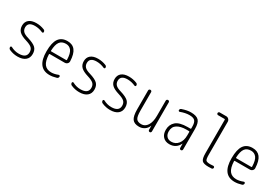

<svg xmlns="http://www.w3.org/2000/svg" viewBox="56 -1708 3889 2695"><g transform="rotate(30 2000.0 -360.0)"><path d="M246.1 -245.1Q161.1 -270.5 125.5 -306.2Q89.8 -341.8 89.8 -400.4Q89.8 -461.9 131.3 -496.1Q172.9 -530.3 250 -530.3Q316.4 -530.3 377 -505.9Q400.4 -498 400.4 -471.7Q400.4 -463.9 393.6 -459.5Q386.7 -455.1 378.9 -458Q315.4 -486.3 252 -486.3Q139.6 -486.3 139.6 -400.4Q139.6 -361.3 164.1 -335Q188.5 -308.6 253.9 -290Q347.7 -261.7 383.8 -226.6Q419.9 -191.4 419.9 -127.9Q419.9 -62.5 375.5 -26.4Q331.1 9.8 250 9.8Q181.6 9.8 119.1 -17.6Q94.7 -27.3 94.7 -54.7Q94.7 -62.5 102.1 -66.9Q109.4 -71.3 117.2 -67.4Q178.7 -34.2 245.1 -34.2Q370.1 -34.2 370.1 -127.9Q370.1 -171.9 343.3 -197.8Q316.4 -223.6 246.1 -245.1Z M753.9 -486.3Q687.5 -486.3 654.8 -442.4Q622.1 -398.4 618.2 -297.9Q618.2 -290 626 -290H868.2Q877 -290 877 -298.8Q874 -402.3 841.3 -444.3Q808.6 -486.3 753.9 -486.3ZM768.6 9.8Q566.4 9.8 567.4 -259.8Q567.4 -399.4 613.3 -464.8Q659.2 -530.3 753.9 -530.3Q835.9 -530.3 878.4 -475.6Q920.9 -420.9 925.8 -302.7Q926.8 -279.3 909.7 -263.2Q892.6 -247.1 869.1 -247.1H626Q618.2 -247.1 618.2 -238.3Q622.1 -131.8 659.7 -83Q697.3 -34.2 771.5 -34.2Q822.3 -34.2 880.9 -57.6Q888.7 -60.5 896.5 -56.2Q904.3 -51.8 904.3 -43Q904.3 -16.6 880.9 -8.8Q820.3 9.8 768.6 9.8Z M1246.1 -245.1Q1161.1 -270.5 1125.5 -306.2Q1089.8 -341.8 1089.8 -400.4Q1089.8 -461.9 1131.3 -496.1Q1172.9 -530.3 1250 -530.3Q1316.4 -530.3 1377 -505.9Q1400.4 -498 1400.4 -471.7Q1400.4 -463.9 1393.6 -459.5Q1386.7 -455.1 1378.9 -458Q1315.4 -486.3 1252 -486.3Q1139.6 -486.3 1139.6 -400.4Q1139.6 -361.3 1164.1 -335Q1188.5 -308.6 1253.9 -290Q1347.7 -261.7 1383.8 -226.6Q1419.9 -191.4 1419.9 -127.9Q1419.9 -62.5 1375.5 -26.4Q1331.1 9.8 1250 9.8Q1181.6 9.8 1119.1 -17.6Q1094.7 -27.3 1094.7 -54.7Q1094.7 -62.5 1102.1 -66.9Q1109.4 -71.3 1117.2 -67.4Q1178.7 -34.2 1245.1 -34.2Q1370.1 -34.2 1370.1 -127.9Q1370.1 -171.9 1343.3 -197.8Q1316.4 -223.6 1246.1 -245.1Z M1746.1 -245.1Q1661.1 -270.5 1625.5 -306.2Q1589.8 -341.8 1589.8 -400.4Q1589.8 -461.9 1631.3 -496.1Q1672.9 -530.3 1750 -530.3Q1816.4 -530.3 1877 -505.9Q1900.4 -498 1900.4 -471.7Q1900.4 -463.9 1893.6 -459.5Q1886.7 -455.1 1878.9 -458Q1815.4 -486.3 1752 -486.3Q1639.6 -486.3 1639.6 -400.4Q1639.6 -361.3 1664.1 -335Q1688.5 -308.6 1753.9 -290Q1847.7 -261.7 1883.8 -226.6Q1919.9 -191.4 1919.9 -127.9Q1919.9 -62.5 1875.5 -26.4Q1831.1 9.8 1750 9.8Q1681.6 9.8 1619.1 -17.6Q1594.7 -27.3 1594.7 -54.7Q1594.7 -62.5 1602.1 -66.9Q1609.4 -71.3 1617.2 -67.4Q1678.7 -34.2 1745.1 -34.2Q1870.1 -34.2 1870.1 -127.9Q1870.1 -171.9 1843.3 -197.8Q1816.4 -223.6 1746.1 -245.1Z M2219.7 9.8Q2141.6 9.8 2109.4 -34.7Q2077.1 -79.1 2077.1 -190.4V-496.1Q2077.1 -505.9 2084.5 -512.7Q2091.8 -519.5 2102.1 -519.5Q2112.3 -519.5 2119.1 -512.7Q2126 -505.9 2126 -496.1V-199.2Q2126 -100.6 2148.9 -68.4Q2171.9 -36.1 2230.5 -36.1Q2290 -36.1 2326.7 -92.3Q2363.3 -148.4 2363.3 -249V-495.1Q2363.3 -505.9 2370.6 -512.7Q2377.9 -519.5 2388.2 -519.5Q2398.4 -519.5 2405.3 -512.7Q2412.1 -505.9 2412.1 -495.1V-24.4Q2412.1 -14.6 2405.8 -7.3Q2399.4 0 2389.2 0Q2378.9 0 2372.1 -6.8Q2365.2 -13.7 2365.2 -24.4L2364.3 -87.9Q2364.3 -88.9 2363.3 -88.9Q2362.3 -88.9 2362.3 -86.9Q2343.8 -41 2305.7 -15.6Q2267.6 9.8 2219.7 9.8Z M2815.4 -288.1Q2725.6 -288.1 2670.4 -253.4Q2615.2 -218.8 2615.2 -144.5Q2615.2 -92.8 2642.6 -63.5Q2669.9 -34.2 2717.8 -34.2Q2784.2 -34.2 2826.7 -85.9Q2869.1 -137.7 2869.1 -224.6V-279.3Q2869.1 -288.1 2860.4 -288.1ZM2710 9.8Q2645.5 9.8 2606.9 -30.8Q2568.4 -71.3 2568.4 -141.6Q2568.4 -225.6 2626 -276.9Q2683.6 -328.1 2815.4 -328.1H2860.4Q2869.1 -328.1 2869.1 -335.9V-365.2Q2869.1 -432.6 2843.8 -459.5Q2818.4 -486.3 2754.9 -486.3Q2688.5 -486.3 2611.3 -457Q2604.5 -454.1 2597.2 -459Q2589.8 -463.9 2589.8 -471.7Q2589.8 -495.1 2612.3 -502.9Q2691.4 -530.3 2754.9 -530.3Q2844.7 -530.3 2881.3 -491.7Q2918 -453.1 2918 -355.5V-23.4Q2918 -13.7 2911.1 -6.8Q2904.3 0 2894 0Q2883.8 0 2877.4 -6.3Q2871.1 -12.7 2871.1 -23.4L2870.1 -89.8Q2870.1 -90.8 2869.1 -90.8Q2868.2 -90.8 2868.2 -89.8Q2820.3 9.8 2710 9.8Z M3101.6 -685.5Q3092.8 -685.5 3086.4 -692.4Q3080.1 -699.2 3080.1 -708Q3080.1 -716.8 3086.4 -723.6Q3092.8 -730.5 3101.6 -730.5H3209Q3232.4 -730.5 3249 -713.4Q3265.6 -696.3 3265.6 -672.9V-139.6Q3265.6 -68.4 3280.3 -51.3Q3294.9 -34.2 3350.6 -34.2Q3373 -34.2 3397.5 -37.1Q3406.2 -38.1 3413.1 -32.2Q3419.9 -26.4 3419.9 -16.6Q3419.9 -6.8 3413.6 0Q3407.2 6.8 3397.5 7.8Q3380.9 9.8 3345.7 9.8Q3266.6 9.8 3240.7 -18.1Q3214.8 -45.9 3214.8 -134.8V-676.8Q3214.8 -685.5 3206.1 -685.5Z M3753.9 -486.3Q3687.5 -486.3 3654.8 -442.4Q3622.1 -398.4 3618.2 -297.9Q3618.2 -290 3626 -290H3868.2Q3877 -290 3877 -298.8Q3874 -402.3 3841.3 -444.3Q3808.6 -486.3 3753.9 -486.3ZM3768.6 9.8Q3566.4 9.8 3567.4 -259.8Q3567.4 -399.4 3613.3 -464.8Q3659.2 -530.3 3753.9 -530.3Q3835.9 -530.3 3878.4 -475.6Q3920.9 -420.9 3925.8 -302.7Q3926.8 -279.3 3909.7 -263.2Q3892.6 -247.1 3869.1 -247.1H3626Q3618.2 -247.1 3618.2 -238.3Q3622.1 -131.8 3659.7 -83Q3697.3 -34.2 3771.5 -34.2Q3822.3 -34.2 3880.9 -57.6Q3888.7 -60.5 3896.5 -56.2Q3904.3 -51.8 3904.3 -43Q3904.3 -16.6 3880.9 -8.8Q3820.3 9.8 3768.6 9.8Z"/></g></svg>

Font: Rounded Mgen+ 1m light
Style: Regular
Weight: 200
Designer: [Source Han Sans]
Ryoko NISHIZUKA  (kana & ideographs); Paul D. Hunt (Latin, Greek & Cyrillic); Wenlong ZHANG  (bopomofo
Version: Version 1.059.20150602